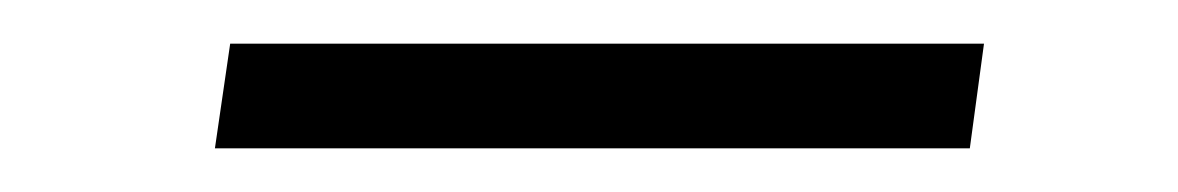

<svg xmlns="http://www.w3.org/2000/svg" viewBox="-20 -341 540 88"><path d="M431 -321 424.5 -273H78.5L85.5 -321Z"/></svg>

Font: Merriweather 96pt Light
Style: Italic
Weight: 300
Italic angle: -7.8°
Version: Version 2.101